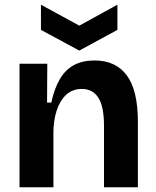

<svg xmlns="http://www.w3.org/2000/svg" viewBox="-20 -796 662 816"><path d="M63 0V-314V-525H181L180 -360H198Q211 -420 234.5 -460Q258 -500 294.5 -519.5Q331 -539 382 -539Q472 -539 519 -475.5Q566 -412 566 -278V0H422V-262Q422 -343 398 -380.5Q374 -418 328 -418Q288 -418 261.5 -393.5Q235 -369 221 -326.5Q207 -284 207 -231V0ZM154 -776 317 -687 479 -776V-669L317 -581L154 -669Z"/></svg>

Font: Bricolage Grotesque 24pt
Style: Bold
Weight: 700
Designer: Mathieu Triay
Foundry: Atelier Triay
Version: Version 1.001;gftools[0.9.33.dev8+g029e19f]